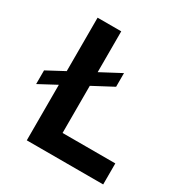

<svg xmlns="http://www.w3.org/2000/svg" viewBox="-164 -824 903 949"><g transform="rotate(30 288.0 -350.0)"><path d="M256 -120H557V0H121V-317L22 -264V-342L121 -395V-700H256V-467L371 -528V-450L256 -389Z"/></g></svg>

Font: Gontserrat Medium
Style: Regular
Weight: 500
Designer: Julieta Ulanovsky
Foundry: Julieta Ulanovsky
Version: Version 6.001